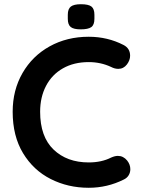

<svg xmlns="http://www.w3.org/2000/svg" viewBox="-20 -879 667 909"><path d="M596 -615Q596 -594 581 -574Q565 -553 540 -553Q523 -553 506 -562Q457 -585 400 -585Q330 -585 278 -555.5Q226 -526 198 -472.5Q170 -419 170 -350Q170 -232 233.5 -171Q297 -110 400 -110Q461 -110 506 -133Q524 -141 538 -141Q564 -141 582 -119Q597 -100 597 -78Q597 -62 589 -49Q581 -36 566 -29Q488 10 400 10Q302 10 220 -31.5Q138 -73 89 -154Q40 -235 40 -350Q40 -452 86.5 -533Q133 -614 215 -659.5Q297 -705 400 -705Q489 -705 565 -666Q596 -650 596 -615ZM301 -790V-809Q301 -837 315.5 -848Q330 -859 363 -859Q399 -859 413 -848Q427 -837 427 -809V-790Q427 -761 412 -750.5Q397 -740 362 -740Q329 -740 315 -751Q301 -762 301 -790Z"/></svg>

Font: Quicksand
Style: Bold
Weight: 700
Version: Version 3.000